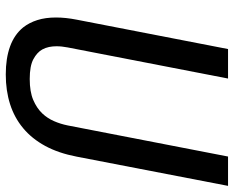

<svg xmlns="http://www.w3.org/2000/svg" viewBox="-90 -692 783 642"><g transform="rotate(-90 301.0 -371.5)"><path d="M97.7 -505.9Q109.4 -566.9 133.5 -611.3Q157.7 -655.8 192.9 -685.1Q228 -714.4 273.2 -728.8Q318.4 -743.2 372.6 -743.2Q426.8 -743.2 466.3 -728.8Q505.9 -714.4 529.8 -685.1Q545.9 -664.6 554.4 -637.5Q563 -610.4 563 -575.2Q563 -543 555.7 -505.9L457.5 0H358.9L462.9 -536.1Q464.8 -545.9 465.8 -555.2Q466.8 -564.5 466.8 -573.7Q466.8 -586.4 464.4 -598.4Q461.9 -610.4 456.1 -621.1Q446.3 -638.7 423.6 -650.9Q400.9 -663.1 357.4 -663.1Q314.9 -663.1 287.4 -651.4Q259.8 -639.6 242.2 -621.1Q226.1 -604 216.6 -582.3Q207 -560.5 202.1 -536.1L98.1 0H0Z"/></g></svg>

Font: Hack
Style: Italic
Weight: 400
Italic angle: -11°
Monospace: yes
Designer: Christopher Simpkins
Foundry: Christopher Simpkins
Version: Version 2.019; ttfautohint (v1.4.1) -l 4 -r 80 -G 350 -x 0 -